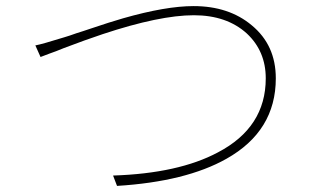

<svg xmlns="http://www.w3.org/2000/svg" viewBox="-20 -646 1040 630"><path d="M192 -524Q206 -528 231 -537L253 -544L277 -552Q339 -573 384 -586Q524 -626 615 -626Q731 -626 806 -563Q885 -498 885 -389Q885 -216 723 -125Q590 -50 364 -36L351 -70Q566 -77 695 -146Q852 -228 852 -389Q852 -478 790 -536Q724 -596 616 -596Q504 -596 317 -534Q260 -515 189 -488Q178 -484 164 -478L153 -474L142 -470Q121 -462 113 -459L96 -497Q118 -501 192 -524Z"/></svg>

Font: Noto Sans CJK TC Thin
Style: Regular
Weight: 250
Designer: Ryoko NISHIZUKA ???? (kana & ideographs); Paul D. Hunt (Latin, Greek & Cyrillic); Wenlong ZHANG ??? (bopomofo); Sandoll 
Foundry: Adobe Systems Incorporated
Version: Version 1.004 January 19, 2016